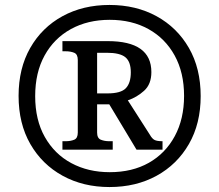

<svg xmlns="http://www.w3.org/2000/svg" viewBox="-20 -745 885 775"><path d="M422 10Q316 10 233 -35.5Q150 -81 102.5 -163.5Q55 -246 55 -358Q55 -469 102 -551.5Q149 -634 232 -679.5Q315 -725 422 -725Q529 -725 612 -679.5Q695 -634 742.5 -551.5Q790 -469 790 -357Q790 -246 742.5 -163.5Q695 -81 612 -35.5Q529 10 422 10ZM423 -50Q514 -50 581 -88Q648 -126 685.5 -195.5Q723 -265 723 -358Q723 -452 685 -521Q647 -590 579.5 -627.5Q512 -665 423 -665Q334 -665 266 -627.5Q198 -590 160 -521Q122 -452 122 -357Q122 -261 161 -192Q200 -123 268 -86.5Q336 -50 423 -50ZM232 -141V-175H245Q265 -175 279.5 -181Q294 -187 294 -210V-503Q294 -526 279.5 -532Q265 -538 245 -538H232V-579H415Q591 -579 591 -454Q591 -405 561.5 -378.5Q532 -352 496 -340L585 -201Q594 -185 604 -180Q614 -175 636 -175V-141H531L421 -324H372V-210Q372 -187 387 -181Q402 -175 421 -175H435V-141ZM414 -368Q468 -368 488 -389Q508 -410 508 -453Q508 -496 486 -514Q464 -532 411 -532H372V-368Z"/></svg>

Font: Noto Serif Toto
Style: Bold
Weight: 700
Designer: Monotype Design Team
Foundry: Monotype Imaging Inc.
Version: Version 2.001; ttfautohint (v1.8.4.7-5d5b)